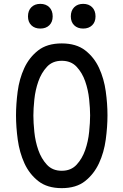

<svg xmlns="http://www.w3.org/2000/svg" viewBox="-20 -965 640 995"><path d="M300 -80Q348 -80 377 -111.5Q406 -143 421.5 -187.5Q437 -232 442 -281.5Q447 -331 447 -367Q447 -402 442 -450.5Q437 -499 421.5 -543.5Q406 -588 377 -619Q348 -650 300 -650Q252 -650 223 -618.5Q194 -587 178.5 -542.5Q163 -498 158 -449.5Q153 -401 153 -366Q153 -330 158 -281Q163 -232 178.5 -187.5Q194 -143 223 -111.5Q252 -80 300 -80ZM300 10Q225 10 178.5 -26.5Q132 -63 106.5 -119Q81 -175 72 -241Q63 -307 63 -367Q63 -425 71.5 -490.5Q80 -556 105.5 -611.5Q131 -667 177.5 -703.5Q224 -740 300 -740Q375 -740 421.5 -704Q468 -668 493.5 -612.5Q519 -557 528 -492Q537 -427 537 -368Q537 -308 528 -241.5Q519 -175 493 -119Q467 -63 421 -26.5Q375 10 300 10ZM411 -817Q382 -817 364.5 -834Q347 -851 347 -880Q347 -910 364.5 -927.5Q382 -945 411 -945Q440 -945 457.5 -927.5Q475 -910 475 -880Q475 -851 457.5 -834Q440 -817 411 -817ZM189 -817Q160 -817 142.5 -834Q125 -851 125 -880Q125 -910 142.5 -927.5Q160 -945 189 -945Q218 -945 235.5 -927.5Q253 -910 253 -880Q253 -851 235.5 -834Q218 -817 189 -817Z"/></svg>

Font: Maple Mono Normal
Style: Regular
Weight: 400
Monospace: yes
Designer: subframe7536
Version: Version 7.000